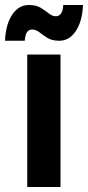

<svg xmlns="http://www.w3.org/2000/svg" viewBox="-52 -748 352 768"><path d="M57 0V-530H190V0ZM-32 -585Q-29 -651 -3 -689.5Q23 -728 63 -728Q93 -728 111.5 -716.5Q130 -705 143.5 -694Q157 -683 172 -683Q184 -683 192 -694Q200 -705 201 -728H280Q277 -662 251 -623.5Q225 -585 185 -585Q156 -585 137.5 -596.5Q119 -608 105.5 -619Q92 -630 76 -630Q50 -630 47 -585Z"/></svg>

Font: Radio Canada Big SemiBold
Style: Regular
Weight: 600
Designer: Étienne Aubert Bonn
Foundry: Coppers and Brasses
Version: Version 1.001